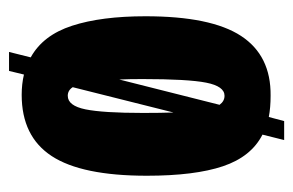

<svg xmlns="http://www.w3.org/2000/svg" viewBox="-132 -477 649 425"><g transform="rotate(90 192.5 -264.5)"><path d="M95 40 107 -8Q58 -35 37 -99.5Q16 -164 16 -262Q16 -407 59.5 -473.5Q103 -540 192 -539Q218 -539 239 -535L248 -569H290L278 -521Q327 -496 348 -433.5Q369 -371 369 -265Q369 -121 325.5 -54.5Q282 12 190 12Q166 12 145 7L137 40ZM155 -255Q155 -225 156 -204L212 -426Q204 -437 192 -437Q171 -437 163 -396.5Q155 -356 155 -255ZM192 -90Q214 -90 222 -129Q230 -168 230 -257Q230 -296 229 -324L173 -101Q180 -90 192 -90Z"/></g></svg>

Font: Bricolage Grotesque 48pt Condensed Bricolage Grotesque 48pt Condensed Regular
Style: Bold
Weight: 700
Width: 3
Designer: Mathieu Triay
Foundry: Atelier Triay
Version: Version 1.000; ttfautohint (v1.8.4.7-5d5b);gftools[0.9.32]